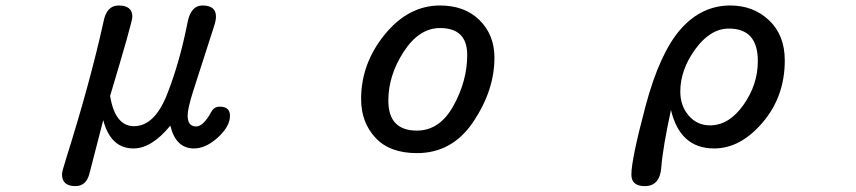

<svg xmlns="http://www.w3.org/2000/svg" viewBox="-20 -541 3040 682"><path d="M371.1 -200.2Q388.7 -92.8 456.1 -92.8Q529.3 -92.8 574.2 -207.5Q619.1 -322.3 646.5 -462.9Q658.2 -521.5 699.2 -521.5Q747.1 -521.5 747.1 -482.4Q747.1 -467.8 740.2 -447.3L666 -216.8Q646.5 -155.3 646.5 -130.9Q646.5 -91.8 676.8 -91.8Q702.1 -91.8 730.5 -143.6Q740.2 -162.1 760.7 -162.1Q796.9 -162.1 796.9 -129.9Q796.9 -91.8 753.9 -52.7Q710.9 -13.7 668.9 -13.7Q604.5 -13.7 585 -94.7Q518.6 -13.7 454.1 -13.7Q373 -13.7 346.7 -114.3L298.8 71.3Q288.1 120.1 248 120.1Q200.2 120.1 200.2 78.1Q200.2 68.4 214.8 22.5Q299.8 -247.1 347.7 -463.9Q358.4 -521.5 401.4 -521.5Q450.2 -521.5 450.2 -481.4Q450.2 -463.9 371.1 -200.2Z M1543 -521.5Q1630.9 -521.5 1683.6 -469.2Q1736.3 -417 1736.3 -335.9Q1736.3 -220.7 1661.6 -108.9Q1586.9 2.9 1460.9 2.9Q1364.3 2.9 1313.5 -51.8Q1262.7 -106.4 1262.7 -189.5Q1262.7 -315.4 1346.7 -418.5Q1430.7 -521.5 1543 -521.5ZM1543 -441.4Q1468.8 -441.4 1414.1 -357.4Q1359.4 -273.4 1359.4 -183.6Q1359.4 -77.1 1460.9 -77.1Q1542 -77.1 1590.8 -165.5Q1639.6 -253.9 1639.6 -345.7Q1639.6 -441.4 1543 -441.4Z M2363.3 -150.4Q2334 -14.6 2329.1 52.7Q2324.2 120.1 2270.5 120.1Q2222.7 120.1 2222.7 79.1Q2222.7 25.4 2272.9 -163.6Q2323.2 -352.5 2397.5 -437Q2471.7 -521.5 2574.2 -521.5Q2656.2 -521.5 2711.9 -468.8Q2767.6 -416 2767.6 -326.2Q2767.6 -198.2 2689 -106Q2610.4 -13.7 2516.6 -13.7Q2395.5 -13.7 2363.3 -150.4ZM2569.3 -439.5Q2502.9 -439.5 2449.7 -366.2Q2396.5 -293 2396.5 -215.8Q2396.5 -165 2426.3 -130.4Q2456.1 -95.7 2502 -95.7Q2569.3 -95.7 2620.6 -168Q2671.9 -240.2 2671.9 -324.2Q2671.9 -439.5 2569.3 -439.5Z"/></svg>

Font: MotoyaLMaru
Style: W3 mono
Weight: 400
Version: Version 1.01